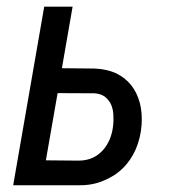

<svg xmlns="http://www.w3.org/2000/svg" viewBox="-20 -548 509 568"><path d="M260.3 -345.2 163.1 -346.2 194.8 -528.3H110.8L19 0H212.9C239.3 0.5 263.7 -3.9 285.6 -13.2C307.6 -22 327.1 -34.2 343.3 -50.3C359.4 -65.9 372.1 -85 381.8 -106.9C391.1 -128.9 397 -152.8 398.9 -178.7C400.4 -201.7 398.9 -223.6 393.6 -243.7C388.2 -263.7 379.9 -280.8 368.2 -295.9C356.4 -310.5 341.8 -322.3 323.7 -331.1C305.7 -339.4 284.2 -344.2 260.3 -345.2ZM115.7 -73.7 150.4 -272.5 259.8 -272C272.5 -271 282.7 -267.6 290.5 -261.7C298.3 -255.4 304.2 -248 308.6 -238.8C312.5 -229.5 314.9 -219.2 315.4 -208C315.9 -196.8 315.9 -186 314.5 -175.3C313 -161.1 309.6 -148.4 304.7 -136.2C299.3 -124 293 -113.3 284.7 -104C276.4 -94.7 266.1 -86.9 254.9 -81.5C243.2 -76.2 230 -73.2 214.8 -72.8Z"/></svg>

Font: Roboto Condensed
Style: Italic
Weight: 400
Designer: Google
Version: Version 1.000;PS 001.000;hotconv 1.0.88;makeotf.lib2.5.64775